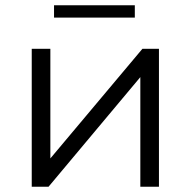

<svg xmlns="http://www.w3.org/2000/svg" viewBox="-20 -712 728 732"><path d="M101 0V-526H172V-108L523 -526H586V0H515V-418L165 0ZM186 -645V-692H494V-645Z"/></svg>

Font: Montserrat
Style: Regular
Weight: 400
Designer: Julieta Ulanovsky
Foundry: Julieta Ulanovsky
Version: Version 9.000; ttfautohint (v1.8.4.7-5d5b)